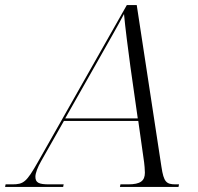

<svg xmlns="http://www.w3.org/2000/svg" viewBox="-82 -734 778 754"><path d="M-62 0H166L168 -10H110C70 -10 57 -17 57 -40C57 -54 66 -78 80 -102L169 -259H461L484 -96C485 -88 487 -69 487 -56C487 -24 470 -10 421 -10H391L389 0H619L621 -10H608C571 -10 561 -19 552 -79L455 -714H416L67 -98C22 -19 11 -10 -34 -10H-60ZM300 -491C344 -569 381 -633 405 -679C409 -632 422 -532 430 -473L459 -269H174Z"/></svg>

Font: Noto Serif Display Light
Style: Italic
Weight: 300
Italic angle: -12°
Designer: Monotype Design Team
Foundry: Monotype Imaging Inc.
Version: Version 2.009